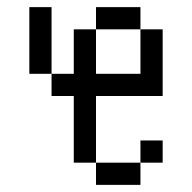

<svg xmlns="http://www.w3.org/2000/svg" viewBox="-20 -520 540 540"><path d="M437.5 -62.5V-125H375V-62.5H250V0H375V-62.5ZM250 -62.5V-250H437.5V-437.5H375Q375 -437.5 375 -312.5H250Q250 -312.5 250 -437.5H187.5Q187.5 -437.5 187.5 -312.5H125V-250H187.5V-62.5ZM125 -312.5V-500H62.5V-312.5ZM250 -437.5H375V-500H250Z"/></svg>

Font: BFUnifontExMono
Style: Regular
Weight: 500
Version: Version 15.0.06